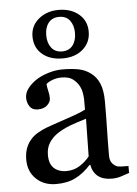

<svg xmlns="http://www.w3.org/2000/svg" viewBox="-54 -803 613 857"><g transform="rotate(-5 252.0 -374.5)"><path d="M491.2 -8.8Q468.3 -0.5 450.9 4.6Q433.6 9.8 411.6 9.8Q373.5 9.8 350.8 -8.1Q328.1 -25.9 321.8 -60.1H318.8Q287.1 -24.9 250.7 -6.3Q214.4 12.2 163.1 12.2Q108.9 12.2 74 -21Q39.1 -54.2 39.1 -107.9Q39.1 -135.7 46.9 -157.7Q54.7 -179.7 70.3 -197.3Q82.5 -211.9 102.5 -223.4Q122.6 -234.9 140.1 -241.7Q162.1 -250 229.2 -272.5Q296.4 -294.9 319.8 -307.6V-356Q319.8 -362.3 317.1 -380.4Q314.5 -398.4 305.7 -414.6Q295.9 -432.6 278.1 -446Q260.3 -459.5 227.5 -459.5Q205.1 -459.5 185.8 -451.9Q166.5 -444.3 158.7 -436Q158.7 -426.3 163.3 -407.2Q168 -388.2 168 -372.1Q168 -355 152.6 -340.8Q137.2 -326.7 109.9 -326.7Q85.4 -326.7 74 -344Q62.5 -361.3 62.5 -382.8Q62.5 -405.3 78.4 -425.8Q94.2 -446.3 119.6 -462.4Q141.6 -476.1 172.9 -485.6Q204.1 -495.1 233.9 -495.1Q274.9 -495.1 305.4 -489.5Q335.9 -483.9 360.8 -465.3Q385.7 -447.3 398.7 -416.3Q411.6 -385.3 411.6 -336.4Q411.6 -266.6 410.2 -212.6Q408.7 -158.7 408.7 -94.7Q408.7 -75.7 415.3 -64.5Q421.9 -53.2 435.5 -45.4Q442.9 -41 458.7 -40.5Q474.6 -40 491.2 -40ZM320.8 -266.6Q279.3 -254.4 248 -242.7Q216.8 -231 189.9 -213.4Q165.5 -196.8 151.4 -174.1Q137.2 -151.4 137.2 -120.1Q137.2 -79.6 158.4 -60.5Q179.7 -41.5 212.4 -41.5Q247.1 -41.5 273.4 -58.3Q299.8 -75.2 317.9 -98.1ZM366.7 -652.8Q366.7 -605 332 -574.5Q297.4 -543.9 240.7 -543.9Q183.6 -543.9 149.2 -573.7Q114.7 -603.5 114.7 -652.8Q114.7 -700.7 151.4 -731Q188 -761.2 240.7 -761.2Q295.4 -761.2 331.1 -731.7Q366.7 -702.1 366.7 -652.8ZM305.2 -652.8Q305.2 -686 288.8 -708Q272.5 -730 240.7 -730Q210 -730 193.1 -709Q176.3 -688 176.3 -652.8Q176.3 -619.1 192.9 -597.2Q209.5 -575.2 240.7 -575.2Q272 -575.2 288.6 -596.7Q305.2 -618.2 305.2 -652.8Z"/></g></svg>

Font: UniBurma_GGSerif
Style: Book
Weight: 400
Designer: Victor San Kho Lin (for Burmese only and related typography optimization with it)
Foundry: http://www.unimm.org
Version: 2.0